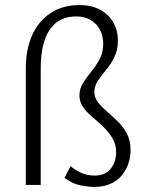

<svg xmlns="http://www.w3.org/2000/svg" viewBox="-20 -731 578 759"><path d="M352 8Q331 8 299 2Q267 -4 235 -28L259 -74Q277 -59 300.5 -48Q324 -37 354 -37Q396 -37 417.5 -64Q439 -91 439 -129Q439 -161 424 -185.5Q409 -210 388 -230Q367 -250 345 -268.5Q323 -287 308.5 -307.5Q294 -328 294 -354Q294 -381 308.5 -403.5Q323 -426 341 -448Q359 -470 373.5 -496.5Q388 -523 388 -557Q388 -606 358.5 -636Q329 -666 281 -666Q212 -666 176.5 -613.5Q141 -561 141 -461V0H82V-462Q82 -536 107.5 -592.5Q133 -649 181 -680Q229 -711 294 -711Q341 -711 375 -693Q409 -675 427.5 -643Q446 -611 446 -570Q446 -533 432 -505Q418 -477 399.5 -455Q381 -433 367 -412Q353 -391 353 -368Q353 -345 367.5 -326.5Q382 -308 403 -290Q424 -272 445.5 -251Q467 -230 481.5 -203Q496 -176 496 -138Q496 -109 487 -83Q478 -57 460.5 -36.5Q443 -16 416 -4Q389 8 352 8Z"/></svg>

Font: Ysabeau Office Light
Style: Regular
Weight: 300
Designer: Christian Thalmann (Catharsis Fonts)
Version: Version 2.001;gftools[0.9.30]; featfreeze: tnum,lnum,ss02